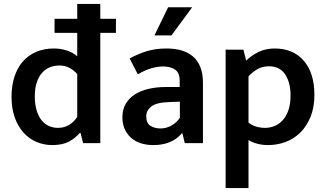

<svg xmlns="http://www.w3.org/2000/svg" viewBox="-20 -732 1663 982"><path d="M375 -712H493V-636H573V-564H493V0H405L392 -52H388Q365 -25 332 -7.5Q299 10 247 10Q205 10 167 -6Q129 -22 100.5 -53.5Q72 -85 55.5 -131Q39 -177 39 -237Q39 -293 53.5 -338.5Q68 -384 96 -416.5Q124 -449 164.5 -466.5Q205 -484 256 -484Q291 -484 322.5 -473.5Q354 -463 375 -444V-564H259V-636H375ZM375 -353Q358 -373 335 -385Q312 -397 284 -397Q259 -397 236.5 -388.5Q214 -380 196.5 -361Q179 -342 168.5 -312Q158 -282 158 -240Q158 -198 167.5 -167Q177 -136 193 -116.5Q209 -97 230.5 -87.5Q252 -78 276 -78Q309 -78 334 -93.5Q359 -109 375 -134Z M643 -433Q687 -457 732 -470.5Q777 -484 831 -484Q873 -484 907 -474.5Q941 -465 966 -444Q991 -423 1004.5 -389.5Q1018 -356 1018 -308V0H925L913 -50H910Q859 10 765 10Q690 10 648 -29.5Q606 -69 606 -132Q606 -172 623 -201Q640 -230 669.5 -249Q699 -268 740 -277.5Q781 -287 829 -287H899V-320Q899 -359 876 -375.5Q853 -392 814 -392Q786 -392 754.5 -383Q723 -374 685 -352ZM900 -212 846 -210Q780 -208 754 -187.5Q728 -167 728 -138Q728 -101 750 -88Q772 -75 801 -75Q830 -75 856.5 -89.5Q883 -104 900 -130ZM857 -551H770L840 -695H963Z M1351 10Q1322 10 1295.5 3Q1269 -4 1251 -16V230H1134V-478H1225L1239 -422Q1267 -449 1303 -466.5Q1339 -484 1385 -484Q1479 -484 1533.5 -421.5Q1588 -359 1588 -247Q1588 -183 1568.5 -135Q1549 -87 1516.5 -54.5Q1484 -22 1441 -6Q1398 10 1351 10ZM1355 -393Q1319 -393 1292 -375.5Q1265 -358 1251 -341V-105Q1268 -91 1290 -84.5Q1312 -78 1336 -78Q1360 -78 1383 -87Q1406 -96 1424.5 -115.5Q1443 -135 1454.5 -166.5Q1466 -198 1466 -244Q1466 -310 1438.5 -351.5Q1411 -393 1355 -393Z"/></svg>

Font: Ek Mukta SemiBold
Style: Regular
Weight: 600
Designer: Girish Dalvi and Yashodeep Gholap
Foundry: Ek Type
Version: Version 2.538;PS 1.002;hotconv 16.6.51;makeotf.lib2.5.65220;